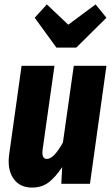

<svg xmlns="http://www.w3.org/2000/svg" viewBox="-20 -827 505 864"><path d="M410.2 -807.1 459 -747.1 323.2 -612.8H233.9L136.2 -747.1L190.9 -807.1L287.1 -715.8ZM124 17.1Q67.9 17.1 39.6 -24.9Q11.2 -66.9 22 -137.2L77.1 -530.8H225.1L171.9 -154.8Q166 -111.8 190.9 -111.8Q222.2 -111.8 263.2 -186L312 -530.8H459L384.8 0H255.9L259.8 -75.2Q230.5 -30.8 199.5 -6.8Q168.5 17.1 124 17.1Z"/></svg>

Font: Fira Sans Compressed
Style: Bold Italic
Weight: 700
Width: 3
Italic angle: -8°
Designer: Carrois Corporate & Edenspiekermann AG
Foundry: Carrois Corporate GbR & Edenspiekermann AG
Version: Version 4.203;PS 004.203;hotconv 1.0.88;makeotf.lib2.5.64775